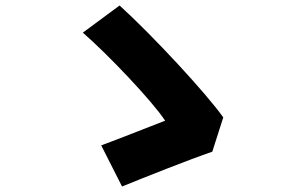

<svg xmlns="http://www.w3.org/2000/svg" viewBox="-20 -658 1040 700"><path d="M754 -105 794 -230C731 -319 537 -528 416 -638L282 -539C372 -461 535 -290 582 -218C524 -196 410 -150 349 -128L425 22C503 -10 672 -77 754 -105Z"/></svg>

Font: コーポレート・ロゴ ver3 Bold
Style: Regular
Weight: 700
Designer: [KANA_main] LOGOTYPE.JP [Source Han Sans] Ryoko NISHIZUKA 西塚涼子 (kana, bopomofo & ideographs); Paul D. Hunt (Latin, Greek
Version: Version 12.001;FEAKit 1.0